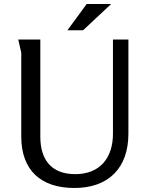

<svg xmlns="http://www.w3.org/2000/svg" viewBox="-20 -925 747 957"><path d="M412 -905 316 -774H394L534 -905ZM181 -728H71L86 -662V-244C86 -76 184 12 351 12C522 12 620 -89 620 -258V-728H543V-258C543 -139 479 -57 355 -57C235 -57 181 -130 181 -244Z"/></svg>

Font: Rosario
Style: Regular
Weight: 400
Designer: Hector Gatti
Foundry: Omnibus Type
Version: Version 1.100